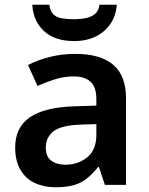

<svg xmlns="http://www.w3.org/2000/svg" viewBox="-20 -779 628 809"><path d="M297 -552Q402 -552 456.5 -506.5Q511 -461 511 -364V0H422L397 -75H393Q370 -46 345.5 -26.5Q321 -7 289.5 1.5Q258 10 213 10Q165 10 126.5 -8Q88 -26 66 -63.5Q44 -101 44 -158Q44 -242 105.5 -284.5Q167 -327 292 -331L386 -334V-361Q386 -413 361 -435Q336 -457 291 -457Q250 -457 212 -445Q174 -433 138 -417L98 -505Q138 -526 189.5 -539Q241 -552 297 -552ZM320 -254Q237 -251 205 -225.5Q173 -200 173 -157Q173 -119 196 -102Q219 -85 255 -85Q310 -85 348 -116.5Q386 -148 386 -210V-256ZM472 -759Q469 -714 446 -679.5Q423 -645 384 -625.5Q345 -606 292 -606Q211 -606 165.5 -648Q120 -690 116 -759H188Q191 -732 205 -718.5Q219 -705 242 -701.5Q265 -698 293 -698Q318 -698 341 -702.5Q364 -707 380 -720Q396 -733 399 -759Z"/></svg>

Font: Noto Sans Hebrew SemiBold
Style: Regular
Weight: 600
Designer: Monotype Design Team
Foundry: Monotype Imaging Inc.
Version: Version 2.003